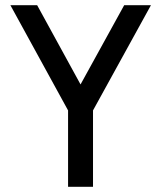

<svg xmlns="http://www.w3.org/2000/svg" viewBox="-20 -720 620 739"><path d="M242 -1H338V-295L561 -700H458L290 -395L123 -700H20L242 -295Z"/></svg>

Font: Arthouse Owned Medium
Style: Regular
Weight: 500
Designer: Jeremy Tribby
Foundry: Tribby Type
Version: Version 1.000;PS 001.000;hotconv 1.0.88;makeotf.lib2.5.64775